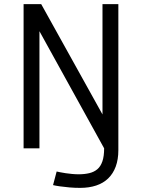

<svg xmlns="http://www.w3.org/2000/svg" viewBox="-20 -720 690 932"><path d="M369 192Q343 192 317.2 189.8Q291.5 187.5 270.5 184.5Q249.5 181.5 237.5 178.5L255 112.5Q261 114 272.5 116.2Q284 118.5 299 120.8Q314 123 330.2 124.5Q346.5 126 362 126Q390.5 126 413.5 120.5Q436.5 115 452.5 101.5Q468.5 88 477 63.2Q485.5 38.5 485.5 0L171.5 -568.5V0H94.5V-700H180L477.5 -164.5V-700H554.5V8.5Q554.5 54 541.8 88.5Q529 123 505.2 146Q481.5 169 447 180.5Q412.5 192 369 192Z"/></svg>

Font: Trispace Thin Light
Style: Regular
Weight: 300
Version: Version 1.210